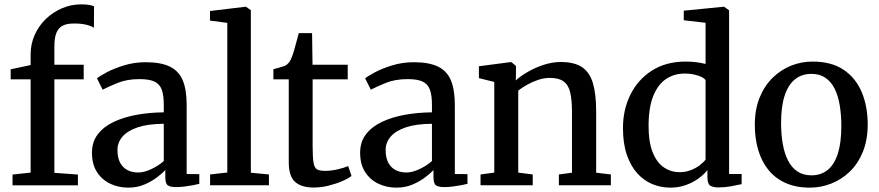

<svg xmlns="http://www.w3.org/2000/svg" viewBox="-20 -850 4034 881"><path d="M37.5 0.5V-49L120.5 -58V-486H29V-532L120.5 -551.5V-600Q120.5 -648.5 139.5 -690.5Q158.5 -732.5 191.2 -763.8Q224 -795 265.5 -812.5Q307 -830 352 -830Q376 -830 389.5 -827.2Q403 -824.5 411.5 -821.5L411 -722.5Q401.5 -730 377 -736.2Q352.5 -742.5 319.5 -742Q288 -742.5 268.2 -732.5Q248.5 -722.5 239 -699.8Q229.5 -677 229.5 -637.5V-553H364V-486H229.5V-57L337.5 -49V0.5Z M568.5 11Q524 11 486.2 -6.8Q448.5 -24.5 425.2 -60Q402 -95.5 402 -149.5Q402 -199.5 429.2 -234.5Q456.5 -269.5 503 -291.2Q549.5 -313 608.5 -323.5Q667.5 -334 731.5 -334.5V-370Q731.5 -413.5 722 -439Q712.5 -464.5 688.5 -475.8Q664.5 -487 620 -487Q562 -487 518.5 -469Q475 -451 451 -438.5L425 -490.5Q436 -500 469 -517.8Q502 -535.5 549 -550Q596 -564.5 648 -564.5Q718.5 -564.5 759.8 -544.2Q801 -524 818.8 -480.8Q836.5 -437.5 836.5 -368.5V-51.5L894.5 -51V-6.5Q883.5 -3.5 865 0Q846.5 3.5 826 6Q805.5 8.5 788 8.5Q761 8.5 749.8 0.2Q738.5 -8 738.5 -37.5V-69.5Q726.5 -56.5 702 -37.5Q677.5 -18.5 643.8 -3.8Q610 11 568.5 11ZM614.5 -58.5Q641 -58.5 673.8 -73.8Q706.5 -89 731.5 -111V-282Q659 -281.5 612 -265.8Q565 -250 542 -223Q519 -196 519 -162Q519 -125.5 531.5 -102.8Q544 -80 565.5 -69.2Q587 -58.5 614.5 -58.5Z M1023 -58.5V-745L943.5 -755.5V-799.5L1106 -819H1108.5L1131 -803.5V-57.5L1214 -49.5V0H944V-49.5Z M1418.5 10.5Q1364 10.5 1334.5 -15Q1305 -40.5 1305 -105.5V-486H1234.5V-532.5Q1244.5 -535.5 1256.5 -538.5Q1268.5 -541.5 1279 -545Q1289.5 -548.5 1294.5 -552Q1300.5 -557 1304.8 -562Q1309 -567 1312.8 -574Q1316.5 -581 1320 -590.5Q1325 -603 1330.8 -623.8Q1336.5 -644.5 1342.2 -665.2Q1348 -686 1351 -698H1412L1414 -553H1575.5V-486H1414.5V-180.5Q1414.5 -127.5 1418.8 -103.2Q1423 -79 1435.2 -72.5Q1447.5 -66 1472.5 -66Q1499.5 -66 1530.5 -73.2Q1561.5 -80.5 1577.5 -88L1593 -42.5Q1577.5 -30.5 1549.5 -18.5Q1521.5 -6.5 1487.2 2Q1453 10.5 1418.5 10.5Z M1799 11Q1754.5 11 1716.8 -6.8Q1679 -24.5 1655.8 -60Q1632.5 -95.5 1632.5 -149.5Q1632.5 -199.5 1659.8 -234.5Q1687 -269.5 1733.5 -291.2Q1780 -313 1839 -323.5Q1898 -334 1962 -334.5V-370Q1962 -413.5 1952.5 -439Q1943 -464.5 1919 -475.8Q1895 -487 1850.5 -487Q1792.5 -487 1749 -469Q1705.5 -451 1681.5 -438.5L1655.5 -490.5Q1666.5 -500 1699.5 -517.8Q1732.5 -535.5 1779.5 -550Q1826.5 -564.5 1878.5 -564.5Q1949 -564.5 1990.2 -544.2Q2031.5 -524 2049.2 -480.8Q2067 -437.5 2067 -368.5V-51.5L2125 -51V-6.5Q2114 -3.5 2095.5 0Q2077 3.5 2056.5 6Q2036 8.5 2018.5 8.5Q1991.5 8.5 1980.2 0.2Q1969 -8 1969 -37.5V-69.5Q1957 -56.5 1932.5 -37.5Q1908 -18.5 1874.2 -3.8Q1840.5 11 1799 11ZM1845 -58.5Q1871.5 -58.5 1904.2 -73.8Q1937 -89 1962 -111V-282Q1889.5 -281.5 1842.5 -265.8Q1795.5 -250 1772.5 -223Q1749.5 -196 1749.5 -162Q1749.5 -125.5 1762 -102.8Q1774.5 -80 1796 -69.2Q1817.5 -58.5 1845 -58.5Z M2248 -58V-474L2177.5 -491.5V-546L2322.5 -565H2326.5L2347.5 -547.5V-506L2346.5 -481Q2368 -500.5 2401.5 -520Q2435 -539.5 2474.5 -552.5Q2514 -565.5 2553 -565.5Q2615.5 -565.5 2650.8 -541.8Q2686 -518 2700.8 -467.8Q2715.5 -417.5 2715.5 -339V-57.5L2783 -49.5V0H2544.5V-49.5L2604.5 -57.5V-338Q2604.5 -391 2596.5 -425.5Q2588.5 -460 2566.5 -476.2Q2544.5 -492.5 2503 -492.5Q2476.5 -492.5 2450 -483.8Q2423.5 -475 2399.5 -461.5Q2375.5 -448 2358 -434.5V-58L2424.5 -49.5V0H2185V-49.5Z M3056 11Q3012.5 11 2973.2 -5.2Q2934 -21.5 2903.8 -55.2Q2873.5 -89 2856 -140.5Q2838.5 -192 2838.5 -262.5Q2838.5 -347 2872.8 -416Q2907 -485 2971.5 -526.2Q3036 -567.5 3126.5 -567.5Q3152 -567.5 3175.2 -564.5Q3198.5 -561.5 3217.5 -556.5V-745.5L3117.5 -757V-801L3299.5 -819H3303L3325.5 -802.5V-51.5H3383V-5Q3362.5 -0.5 3334.2 4.8Q3306 10 3276.5 10Q3252 10 3239 1.8Q3226 -6.5 3226 -37V-69.5Q3209.5 -48.5 3184 -30.2Q3158.5 -12 3126 -0.5Q3093.5 11 3056 11ZM3098 -60Q3125.5 -60 3149 -69Q3172.5 -78 3190 -91.2Q3207.5 -104.5 3217.5 -117V-482.5Q3209.5 -494.5 3182 -503.5Q3154.5 -512.5 3121.5 -512.5Q3075 -512.5 3038 -488.8Q3001 -465 2979 -413.2Q2957 -361.5 2956 -277.5Q2955.5 -200 2974.5 -152Q2993.5 -104 3026 -82Q3058.5 -60 3098 -60Z M3443.5 -277.5Q3443.5 -348 3465.5 -402Q3487.5 -456 3525.2 -493Q3563 -530 3610.2 -548.8Q3657.5 -567.5 3708 -567.5Q3795 -567.5 3851 -529.8Q3907 -492 3934.2 -426.8Q3961.5 -361.5 3961.5 -279Q3961.5 -208.5 3939.5 -154Q3917.5 -99.5 3879.8 -63Q3842 -26.5 3794.5 -7.8Q3747 11 3696.5 11Q3631.5 11 3583.8 -10.8Q3536 -32.5 3505 -71.5Q3474 -110.5 3458.8 -163Q3443.5 -215.5 3443.5 -277.5ZM3703.5 -45.5Q3747 -45.5 3777.8 -70.2Q3808.5 -95 3824.5 -145.2Q3840.5 -195.5 3840.5 -271Q3840.5 -322.5 3833.2 -366.5Q3826 -410.5 3809.8 -443Q3793.5 -475.5 3767.2 -493.2Q3741 -511 3703 -511Q3659 -511 3628 -486.2Q3597 -461.5 3580.5 -411.5Q3564 -361.5 3564 -285.5Q3564 -233.5 3571.8 -189.5Q3579.5 -145.5 3596 -113.2Q3612.5 -81 3639 -63.2Q3665.5 -45.5 3703.5 -45.5Z"/></svg>

Font: Merriweather 24pt Medium
Style: Regular
Weight: 500
Designer: Eben Sorkin
Foundry: Eben Sorkin
Version: Version 2.100